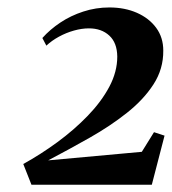

<svg xmlns="http://www.w3.org/2000/svg" viewBox="-20 -928 472 528"><path d="M66.5 -420 44 -477Q92 -503.5 138 -537.2Q184 -571 221.2 -609.5Q258.5 -648 280.5 -689.2Q302.5 -730.5 302.5 -772.5Q302 -810.5 280.5 -830.2Q259 -850 224.5 -850Q205 -850 183.5 -844Q162 -838 142.2 -827.2Q122.5 -816.5 107.5 -802.5L96.5 -823.5Q117.5 -847 146 -866Q174.5 -885 209 -896.2Q243.5 -907.5 281 -907.5Q323 -907.5 356.5 -892.8Q390 -878 409.5 -851.5Q429 -825 429 -789Q429.5 -738.5 402.2 -696.2Q375 -654 329.2 -617.8Q283.5 -581.5 227 -549.5Q170.5 -517.5 112.5 -487L370 -510.5L403.5 -564.5L432.5 -555L397.5 -420Z"/></svg>

Font: Merriweather 120pt ExtraBold
Style: Italic
Weight: 800
Italic angle: -7.8°
Version: Version 2.101